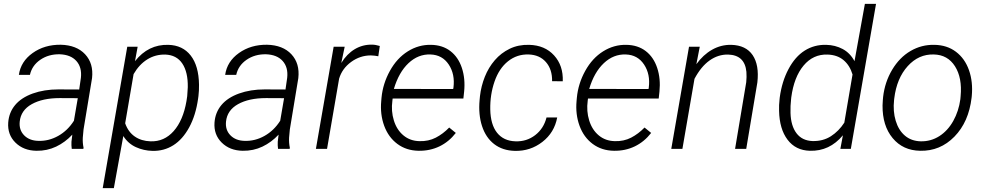

<svg xmlns="http://www.w3.org/2000/svg" viewBox="-20 -770 5099 993"><path d="M351.1 0Q348.6 -18.6 349.6 -37.1L354 -73.7Q317.4 -34.2 270.3 -11.7Q223.1 10.7 168.5 9.8Q101.6 8.8 59.8 -32.5Q18.1 -73.7 22.5 -136.2Q26.4 -188.5 58.3 -226.8Q90.3 -265.1 149.4 -286.4Q208.5 -307.6 281.7 -307.6L389.6 -307.1L398.4 -367.7Q404.3 -421.9 375 -454.6Q345.7 -487.3 288.6 -489.3Q231 -490.2 188.2 -460.7Q145.5 -431.2 134.8 -382.8H77.6Q87.4 -452.1 148.9 -495.8Q210.4 -539.6 294.4 -538.6Q376 -536.6 420.2 -489.3Q464.4 -441.9 456.1 -366.2L412.1 -100.6L408.2 -58.1Q406.7 -31.7 412.1 -5.9L411.1 0ZM178.2 -41.5Q231.9 -39.6 281 -67.1Q330.1 -94.7 362.3 -145.5L382.3 -262.2L289.1 -262.7Q200.2 -262.7 144 -231.2Q87.9 -199.7 82 -141.1Q77.6 -98.1 104.7 -70.3Q131.8 -42.5 178.2 -41.5Z M768.6 10.3Q723.1 9.3 682.9 -9Q642.6 -27.3 617.7 -66.4L568.8 203.1H511.2L638.2 -528.3H691.9L678.2 -453.6Q747.1 -541 850.6 -538.1Q924.8 -536.1 966.3 -482.9Q1007.8 -429.7 1009.3 -332Q1009.8 -301.3 1006.3 -272.5L1004.4 -258.8Q992.2 -173.3 958.5 -111.3Q924.8 -49.3 876.5 -18.8Q828.1 11.7 768.6 10.3ZM948.2 -272.5 951.2 -318.8Q952.6 -397 922.9 -441.4Q893.1 -485.8 834.5 -487.8Q783.2 -488.8 741.5 -462.6Q699.7 -436.5 670.9 -386.7L627.4 -132.3Q643.1 -87.4 677 -64Q710.9 -40.5 758.3 -39.1Q829.1 -36.6 878.2 -92Q927.2 -147.5 944.3 -246.6Z M1418 0Q1415.5 -18.6 1416.5 -37.1L1420.9 -73.7Q1384.3 -34.2 1337.2 -11.7Q1290 10.7 1235.4 9.8Q1168.5 8.8 1126.7 -32.5Q1085 -73.7 1089.4 -136.2Q1093.3 -188.5 1125.2 -226.8Q1157.2 -265.1 1216.3 -286.4Q1275.4 -307.6 1348.6 -307.6L1456.5 -307.1L1465.3 -367.7Q1471.2 -421.9 1441.9 -454.6Q1412.6 -487.3 1355.5 -489.3Q1297.9 -490.2 1255.1 -460.7Q1212.4 -431.2 1201.7 -382.8H1144.5Q1154.3 -452.1 1215.8 -495.8Q1277.3 -539.6 1361.3 -538.6Q1442.9 -536.6 1487.1 -489.3Q1531.2 -441.9 1522.9 -366.2L1479 -100.6L1475.1 -58.1Q1473.6 -31.7 1479 -5.9L1478 0ZM1245.1 -41.5Q1298.8 -39.6 1347.9 -67.1Q1397 -94.7 1429.2 -145.5L1449.2 -262.2L1356 -262.7Q1267.1 -262.7 1210.9 -231.2Q1154.8 -199.7 1148.9 -141.1Q1144.5 -98.1 1171.6 -70.3Q1198.7 -42.5 1245.1 -41.5Z M1936.5 -479Q1917.5 -482.9 1897.9 -483.4Q1842.3 -483.4 1795.9 -449.5Q1749.5 -415.5 1733.9 -363.3L1671.4 0H1613.8L1705.6 -528.3H1762.7L1745.1 -444.3Q1773.9 -491.2 1814.7 -515.6Q1855.5 -540 1904.3 -539.1Q1921.4 -539.1 1944.3 -532.2Z M2145 9.8Q2081.5 8.8 2035.2 -25.6Q1988.8 -60.1 1967 -119.4Q1945.3 -178.7 1951.7 -247.6L1953.1 -264.2Q1960 -337.4 1996.6 -403.6Q2033.2 -469.7 2089.4 -504.6Q2145.5 -539.6 2209.5 -538.1Q2268.6 -537.1 2309.3 -505.9Q2350.1 -474.6 2368.7 -418.9Q2387.2 -363.3 2380.4 -295.9L2376.5 -260.3H2010.7L2009.3 -248.5Q2002 -195.3 2017.1 -146.7Q2032.2 -98.1 2066.7 -69.6Q2101.1 -41 2149.4 -40Q2196.3 -38.6 2233.9 -58.1Q2271.5 -77.6 2303.2 -110.4L2337.4 -82.5Q2301.8 -36.6 2252.7 -12.9Q2203.6 10.7 2145 9.8ZM2206.5 -488.3Q2143.1 -490.7 2092.8 -443.4Q2042.5 -396 2017.1 -310.1L2323.7 -309.6L2325.2 -316.9Q2334 -386.2 2300.8 -436.3Q2267.6 -486.3 2206.5 -488.3Z M2646 -39.1Q2703.6 -37.1 2747.8 -71Q2792 -105 2806.6 -162.6H2861.8Q2847.2 -84 2784.9 -35.9Q2722.7 12.2 2643.1 10.3Q2579.1 8.8 2535.6 -24.9Q2492.2 -58.6 2472.9 -118.2Q2453.6 -177.7 2460.4 -252.4L2462.4 -273.4Q2468.3 -324.7 2487.5 -373Q2506.8 -421.4 2539.1 -458.7Q2571.3 -496.1 2616 -517.8Q2660.6 -539.6 2716.8 -538.1Q2797.9 -536.1 2845.7 -483.4Q2893.6 -430.7 2890.6 -349.6L2835.4 -350.1Q2836.4 -411.1 2803.7 -448.7Q2771 -486.3 2714.4 -488.3Q2653.8 -490.2 2607.4 -453.1Q2561 -416 2537.6 -348.1Q2514.2 -280.3 2515.6 -204.1Q2517.1 -125.5 2550.8 -83.3Q2584.5 -41 2646 -39.1Z M3155.3 9.8Q3091.8 8.8 3045.4 -25.6Q2999 -60.1 2977.3 -119.4Q2955.6 -178.7 2961.9 -247.6L2963.4 -264.2Q2970.2 -337.4 3006.8 -403.6Q3043.5 -469.7 3099.6 -504.6Q3155.8 -539.6 3219.7 -538.1Q3278.8 -537.1 3319.6 -505.9Q3360.4 -474.6 3378.9 -418.9Q3397.5 -363.3 3390.6 -295.9L3386.7 -260.3H3021L3019.5 -248.5Q3012.2 -195.3 3027.3 -146.7Q3042.5 -98.1 3076.9 -69.6Q3111.3 -41 3159.7 -40Q3206.5 -38.6 3244.1 -58.1Q3281.7 -77.6 3313.5 -110.4L3347.7 -82.5Q3312 -36.6 3262.9 -12.9Q3213.9 10.7 3155.3 9.8ZM3216.8 -488.3Q3153.3 -490.7 3103 -443.4Q3052.7 -396 3027.3 -310.1L3334 -309.6L3335.4 -316.9Q3344.2 -386.2 3311 -436.3Q3277.8 -486.3 3216.8 -488.3Z M3599.1 -528.3 3581.5 -438Q3616.7 -486.8 3662.8 -512.9Q3709 -539.1 3761.7 -538.1Q3837.9 -536.1 3872.6 -484.9Q3907.2 -433.6 3897 -343.8L3839.4 0H3781.7L3839.4 -344.7Q3842.3 -372.6 3840.3 -398.4Q3832 -485.4 3745.6 -487.8Q3694.3 -488.8 3649.9 -457.3Q3605.5 -425.8 3571.8 -362.3L3509.3 0H3451.7L3543.5 -528.3Z M4012.7 -265.6Q4023.9 -348.6 4058.1 -412.8Q4092.3 -477.1 4141.8 -508.3Q4191.4 -539.6 4252.9 -538.1Q4299.8 -537.1 4338.4 -516.4Q4377 -495.6 4399.4 -453.6L4453.1 -750H4510.7L4380.4 0H4326.2L4339.4 -70.3Q4270.5 12.7 4168.5 9.8Q4094.7 7.8 4053 -47.6Q4011.2 -103 4009.3 -196.8Q4008.3 -227.1 4011.7 -255.4ZM4071.3 -255.9Q4067.4 -223.1 4068.4 -186Q4070.3 -119.1 4099.4 -80.8Q4128.4 -42.5 4182.1 -40.5Q4236.3 -39.1 4277.3 -65.4Q4318.4 -91.8 4346.7 -135.7L4389.2 -384.8Q4375 -432.1 4342.5 -459.2Q4310.1 -486.3 4259.8 -487.8Q4185.5 -490.2 4136 -430.9Q4086.4 -371.6 4072.3 -266.1Z M4547.4 -269Q4556.2 -345.7 4594.2 -409.4Q4632.3 -473.1 4689.2 -506.3Q4746.1 -539.6 4812.5 -538.1Q4877.9 -537.1 4924.1 -502.2Q4970.2 -467.3 4991.5 -407Q5012.7 -346.7 5005.9 -273.4L5004.9 -264.2Q4990.2 -139.2 4916.3 -63.5Q4842.3 12.2 4738.8 9.8Q4649.9 8.3 4596.7 -55.7Q4543.5 -119.6 4544.4 -224.6L4545.9 -252.4ZM4604 -252.4Q4597.7 -194.3 4612.5 -145.3Q4627.4 -96.2 4660.2 -68.4Q4692.9 -40.5 4741.7 -39.1Q4794.4 -38.1 4838.1 -65.9Q4881.8 -93.8 4910.2 -144.5Q4938.5 -195.3 4946.8 -256.8L4948.2 -272.9Q4957 -367.2 4919.2 -427Q4881.3 -486.8 4809.6 -488.3Q4731.4 -490.7 4674.6 -428Q4617.7 -365.2 4605 -261.2Z"/></svg>

Font: Roboto Light
Style: Italic
Weight: 300
Italic angle: -12°
Designer: Google
Version: Version 2.134; 2016; ttfautohint (v1.6)